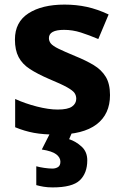

<svg xmlns="http://www.w3.org/2000/svg" viewBox="-20 -576 537 836"><path d="M459 -162Q459 -79 400.5 -34.5Q342 10 226 10Q169 10 128 2.5Q87 -5 46 -22V-145Q90 -125 141 -112Q192 -99 231 -99Q275 -99 293.5 -112Q312 -125 312 -146Q312 -160 304.5 -171Q297 -182 272 -196Q247 -210 194 -232Q143 -254 110 -275.5Q77 -297 61 -327.5Q45 -358 45 -404Q45 -480 104 -518Q163 -556 261 -556Q312 -556 358 -546Q404 -536 453 -513L408 -406Q368 -423 332 -434.5Q296 -446 259 -446Q193 -446 193 -410Q193 -397 201.5 -386.5Q210 -376 234.5 -364Q259 -352 307 -332Q354 -313 388 -292.5Q422 -272 440.5 -241.5Q459 -211 459 -162ZM360 122Q360 178 327.5 209Q295 240 209 240Q187 240 169.5 237Q152 234 138 230V148Q152 152 172.5 155Q193 158 208 158Q222 158 232.5 151.5Q243 145 243 128Q243 110 225 96Q207 82 162 75L200 0H294L281 30Q311 40 335.5 62.5Q360 85 360 122Z"/></svg>

Font: Noto Sans Vithkuqi
Style: Bold
Weight: 700
Version: Version 1.001; ttfautohint (v1.8.4.7-5d5b)